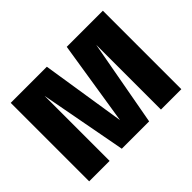

<svg xmlns="http://www.w3.org/2000/svg" viewBox="-145 -1007 1276 1276"><g transform="rotate(-45 493.0 -369.0)"><path d="M586.5 -737.5H926V0H734.5V-609L623.5 0H366.5L252 -611V0H60V-737.5H399.5L492.5 -142.5Z"/></g></svg>

Font: Epilogue Black
Style: Regular
Weight: 900
Designer: Tyler Finck
Foundry: Etcetera Type Co
Version: Version 2.111; ttfautohint (v1.8.3)